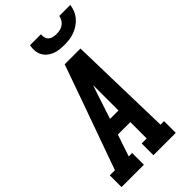

<svg xmlns="http://www.w3.org/2000/svg" viewBox="-306 -1033 1111 1111"><g transform="rotate(-45 249.0 -477.5)"><path d="M-19 0V-96H23L164 -490L251 -735H380L386 -490L396 -96H425V0H242V-96H283V-230H181L136 -96H164V0ZM213 -326H282V-490Q282 -501 282 -512Q282 -523 282 -534Q278 -523 274.5 -512Q271 -501 267 -490ZM329 -815Q308 -815 288 -817.5Q268 -820 250 -827.5Q232 -835 217.5 -847.5Q203 -860 194.5 -877Q186 -894 184.5 -914.5Q183 -935 187 -955H277Q275 -941 278.5 -928Q282 -915 291.5 -906.5Q301 -898 314.5 -895Q328 -892 341 -892Q356 -892 370 -895Q384 -898 396.5 -906.5Q409 -915 416.5 -928Q424 -941 427 -955H517Q514 -934 506 -914Q498 -894 483.5 -877Q469 -860 450.5 -847.5Q432 -835 411.5 -827.5Q391 -820 370 -817.5Q349 -815 329 -815Z"/></g></svg>

Font: Iosevka Slab Oblique
Style: Bold
Weight: 700
Italic angle: -9°
Monospace: yes
Designer: Belleve Invis
Foundry: Belleve Invis
Version: Version 11.1.1; ttfautohint (v1.8.3)